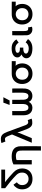

<svg xmlns="http://www.w3.org/2000/svg" viewBox="1786 -2570 1004 4616"><g transform="rotate(-90 2288.0 -262.0)"><path d="M72 -639V-733H518V-641H277L216 -645Q280 -593 337 -544.5Q394 -496 450 -442Q498 -397 522 -347Q546 -297 546 -233Q546 -157 515.5 -101Q485 -45 428.5 -14Q372 17 295 17Q218 17 161.5 -14Q105 -45 74.5 -101Q44 -157 44 -233Q44 -303 76 -357.5Q108 -412 156 -440L213 -359Q186 -340 166 -309.5Q146 -279 146 -233Q146 -160 188.5 -118.5Q231 -77 295 -77Q359 -77 403 -118.5Q447 -160 447 -233Q447 -277 433 -308.5Q419 -340 390 -370Q316 -443 238 -508.5Q160 -574 72 -639Z M747 0H644V-441Q685 -463 734.5 -473Q784 -483 832 -483Q925 -483 979 -454.5Q1033 -426 1056.5 -377.5Q1080 -329 1080 -271Q1080 -198 1080.5 -139Q1081 -80 1081 -25.5Q1081 29 1080.5 88Q1080 147 1080 220H976Q977 151 977 94.5Q977 38 977 -15Q977 -68 977 -124.5Q977 -181 976 -250Q976 -323 944 -352.5Q912 -382 845 -382Q812 -382 786 -377Q760 -372 747 -363Z M1633 12Q1583 10 1548.5 -24.5Q1514 -59 1490 -122L1428 -290L1412 -346L1394 -289L1275 0H1164L1363 -475L1329 -561Q1310 -609 1293.5 -626.5Q1277 -644 1256 -645Q1239 -645 1224.5 -642Q1210 -639 1193 -634L1157 -729Q1185 -738 1208.5 -741.5Q1232 -745 1266 -743Q1325 -740 1360.5 -704.5Q1396 -669 1427 -585L1587 -151Q1598 -123 1614.5 -105Q1631 -87 1653 -86Q1668 -86 1681 -88.5Q1694 -91 1708 -98L1744 -5Q1719 6 1693 9.5Q1667 13 1633 12Z M1825 -470H1927Q1926 -420 1925.5 -385Q1925 -350 1925 -322.5Q1925 -295 1925.5 -266.5Q1926 -238 1927 -200Q1928 -149 1947.5 -115Q1967 -81 2008 -81Q2049 -81 2072 -115Q2095 -149 2095 -200Q2096 -270 2096 -335Q2096 -400 2096 -470H2197Q2197 -400 2197 -335Q2197 -270 2198 -200Q2199 -149 2221.5 -115Q2244 -81 2286 -81Q2327 -81 2346 -115Q2365 -149 2367 -200Q2368 -238 2368.5 -266.5Q2369 -295 2368.5 -322.5Q2368 -350 2367.5 -385Q2367 -420 2367 -470H2468Q2469 -420 2469 -384Q2469 -348 2469 -318.5Q2469 -289 2469 -259Q2469 -229 2468 -190Q2468 -95 2419.5 -40Q2371 15 2286 15Q2237 15 2198.5 -9.5Q2160 -34 2146 -76Q2132 -34 2094.5 -9.5Q2057 15 2008 15Q1922 15 1874 -40Q1826 -95 1825 -190Q1825 -229 1824.5 -259Q1824 -289 1824 -318.5Q1824 -348 1824.5 -384Q1825 -420 1825 -470ZM2128 -683H2259L2180 -533H2073Z M2577 -233Q2577 -307 2608.5 -363Q2640 -419 2695.5 -450.5Q2751 -482 2825 -482Q2922 -482 2992 -482Q3062 -482 3126 -481V-386H3053L3015 -389Q3043 -364 3057.5 -320Q3072 -276 3072 -233Q3072 -160 3041.5 -103.5Q3011 -47 2955.5 -15Q2900 17 2825 17Q2750 17 2694 -15Q2638 -47 2607.5 -103.5Q2577 -160 2577 -233ZM2825 -386Q2786 -386 2752.5 -367.5Q2719 -349 2699 -314.5Q2679 -280 2679 -233Q2679 -158 2721 -118.5Q2763 -79 2825 -79Q2886 -79 2928.5 -118.5Q2971 -158 2971 -233Q2971 -280 2950.5 -314.5Q2930 -349 2897 -367.5Q2864 -386 2825 -386Z M3656 -91Q3621 -40 3565 -12.5Q3509 15 3433 15Q3325 15 3260 -23Q3195 -61 3195 -132Q3195 -161 3209.5 -184.5Q3224 -208 3245 -223.5Q3266 -239 3287 -246Q3261 -260 3238 -284.5Q3215 -309 3215 -346Q3215 -407 3272 -445.5Q3329 -484 3433 -484Q3515 -484 3566 -452.5Q3617 -421 3649 -371L3572 -316Q3519 -396 3433 -396Q3388 -396 3357 -382.5Q3326 -369 3326 -342Q3326 -317 3345.5 -303Q3365 -289 3398 -287Q3412 -286 3424.5 -286Q3437 -286 3451 -286V-204Q3437 -204 3424.5 -204Q3412 -204 3398 -203Q3363 -200 3335.5 -184.5Q3308 -169 3308 -138Q3308 -117 3325.5 -102.5Q3343 -88 3372 -80.5Q3401 -73 3433 -73Q3475 -73 3514 -91.5Q3553 -110 3578 -147Z M3887 14Q3828 14 3788 -25.5Q3748 -65 3748 -131Q3747 -189 3747 -230Q3747 -271 3747 -306Q3747 -341 3747 -379.5Q3747 -418 3748 -470H3850Q3850 -411 3849.5 -365.5Q3849 -320 3849.5 -274.5Q3850 -229 3850 -169Q3850 -135 3860.5 -110.5Q3871 -86 3901 -86Q3908 -86 3916.5 -86.5Q3925 -87 3936 -91L3953 4Q3939 10 3920.5 12Q3902 14 3887 14Z M4007 -233Q4007 -307 4038.5 -363Q4070 -419 4125.5 -450.5Q4181 -482 4255 -482Q4352 -482 4422 -482Q4492 -482 4556 -481V-386H4483L4445 -389Q4473 -364 4487.5 -320Q4502 -276 4502 -233Q4502 -160 4471.5 -103.5Q4441 -47 4385.5 -15Q4330 17 4255 17Q4180 17 4124 -15Q4068 -47 4037.5 -103.5Q4007 -160 4007 -233ZM4255 -386Q4216 -386 4182.5 -367.5Q4149 -349 4129 -314.5Q4109 -280 4109 -233Q4109 -158 4151 -118.5Q4193 -79 4255 -79Q4316 -79 4358.5 -118.5Q4401 -158 4401 -233Q4401 -280 4380.5 -314.5Q4360 -349 4327 -367.5Q4294 -386 4255 -386Z"/></g></svg>

Font: Kreadon Light
Style: Bold
Weight: 600
Designer: Reiya WATANABE
Foundry: StudioGnu
Version: Version 1.003; ttfautohint (v1.8.4.7-5d5b);gftools[0.9.32]